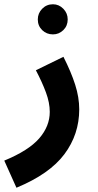

<svg xmlns="http://www.w3.org/2000/svg" viewBox="-57 -649 457 899"><path d="M20 230 -37 103Q77 56 126.5 -1Q176 -58 176 -125Q176 -168 158 -216.5Q140 -265 111 -320L240 -383Q276 -312 295 -252.5Q314 -193 314 -137Q314 -20 244.5 73Q175 166 20 230ZM191 -488Q161 -488 140.5 -508Q120 -528 120 -558Q120 -587 140.5 -608Q161 -629 191 -629Q219 -629 239.5 -608Q260 -587 260 -558Q260 -528 239.5 -508Q219 -488 191 -488Z"/></svg>

Font: Noto Sans Arabic SemCond
Style: Bold
Weight: 700
Width: 4
Designer: Monotype Design Team, Nadine Chahine, Nizar Qandah and Khaled Hosny
Foundry: Monotype Imaging Inc.
Version: Version 2.012; ttfautohint (v1.8.4.7-5d5b)